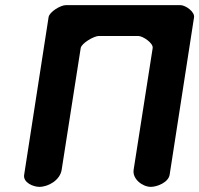

<svg xmlns="http://www.w3.org/2000/svg" viewBox="-20 -727 775 747"><path d="M567 0C591 0 635 -17 640 -47L735 -660C738 -681 702 -707 682 -707H236C216 -707 172 -681 169 -660L74 -47C69 -17 109 0 133 0C168 0 214 -26 220 -67L294 -540C297 -559 346 -587 364 -587H518C536 -587 577 -559 574 -540L500 -67C494 -31 534 0 567 0Z"/></svg>

Font: Asimov Print
Style: Regular
Weight: 500
Designer: Google
Version: Version 2.000980: 2014